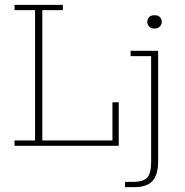

<svg xmlns="http://www.w3.org/2000/svg" viewBox="-20 -603 764 794"><path d="M40 0V-22H125V-561H40V-583H240V-561H155V-22H445V-180H471V0ZM497 171V149H532Q573 149 589 131Q605 113 605 67V-371H520V-393H634V64Q634 119 611 145Q588 171 534 171ZM619 -485Q603 -485 596 -494Q589 -503 589 -512Q589 -523 596 -531.5Q603 -540 619 -540Q635 -540 642 -531.5Q649 -523 649 -512Q649 -503 641.5 -494Q634 -485 619 -485Z"/></svg>

Font: Rokkitt SemiBold Thin
Style: Regular
Weight: 250
Version: Version 3.103